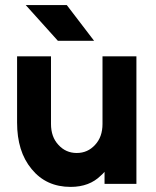

<svg xmlns="http://www.w3.org/2000/svg" viewBox="-20 -721 610 753"><path d="M47 -500V-240Q47 -184 61 -138.5Q75 -93 104 -58Q161 12 257 12Q331 12 376 -33Q380 -36 383 -39.5Q386 -43 390 -47V0H515V-500H382V-235Q382 -184 353 -153Q324 -121 281 -121Q238 -121 209 -153Q180 -184 180 -235V-500ZM207 -561H349L242 -701H81Z"/></svg>

Font: Unageo
Style: Bold
Weight: 700
Designer: Richard Sepsi
Foundry: Richard Sepsi
Version: Version 2.000